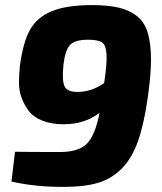

<svg xmlns="http://www.w3.org/2000/svg" viewBox="-20 -721 636 754"><path d="M25 -8 39 -125Q97 -124 220 -124Q291 -125 322.5 -158Q354 -191 371 -278Q313 -233 230 -233Q182 -233 147 -247Q112 -261 94 -284Q76 -307 65 -336.5Q54 -366 54.5 -398Q55 -430 58 -461Q70 -553 97 -602.5Q124 -652 182 -676.5Q240 -701 342 -701Q406 -701 448.5 -690.5Q491 -680 520 -656Q549 -632 561 -589.5Q573 -547 573 -488Q573 -429 561 -343Q546 -235 522 -167Q498 -99 457.5 -58.5Q417 -18 363.5 -2.5Q310 13 229 13Q116 13 25 -8ZM229 -466Q223 -404 233.5 -382Q244 -360 284 -360Q340 -360 389 -395Q400 -466 398.5 -504Q397 -542 382 -553.5Q367 -565 326 -565Q275 -565 255.5 -545Q236 -525 229 -466Z"/></svg>

Font: Exo 2.0 Extra Bold
Style: Italic
Weight: 800
Italic angle: -8°
Designer: Natanael Gama
Version: Version 1.001;PS 001.001;hotconv 1.0.70;makeotf.lib2.5.58329